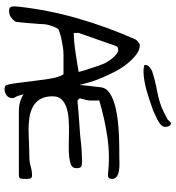

<svg xmlns="http://www.w3.org/2000/svg" viewBox="16 -783 768 840"><g transform="rotate(90 400.0 -363.0)"><path d="M351.6 -8.8Q347.7 -21.5 344.7 -42.5Q341.8 -63.5 338.9 -88.4Q335.9 -113.3 332.5 -139.2Q329.1 -165 325.7 -188.5Q322.3 -211.9 316.9 -230Q311.5 -248 304.7 -256.8H294.9Q288.1 -256.8 280.8 -256.8Q273.4 -256.8 266.6 -256.8H256.8Q236.3 -256.8 219.7 -256.8Q203.1 -256.8 187.5 -254.4Q171.9 -252 154.3 -248.5Q136.7 -245.1 113.3 -237.3Q107.4 -235.4 102.5 -226.6Q97.7 -217.8 94.2 -207.5Q90.8 -197.3 88.4 -187.5Q85.9 -177.7 85.9 -170.9Q85.9 -164.1 84.5 -146.5Q83 -128.9 81.5 -109.4Q80.1 -89.8 78.1 -71.8Q76.2 -53.7 75.2 -47.9Q68.4 -36.1 55.7 -27.3Q43 -18.6 28.3 -18.6Q15.6 -18.6 11.7 -24.4Q7.8 -30.3 7.8 -43Q7.8 -43.9 8.3 -49.8Q8.8 -55.7 8.8 -57.6Q23.4 -190.4 60.5 -319.3Q97.7 -448.2 152.3 -571.3Q152.3 -572.3 154.8 -575.2Q157.2 -578.1 160.6 -581.1Q164.1 -584 167 -586.4Q169.9 -588.9 170.9 -588.9Q172.9 -588.9 173.8 -589.8H174.8L175.8 -590.8Q198.2 -590.8 219.2 -574.7Q240.2 -558.6 259.8 -534.2Q279.3 -509.8 294.9 -479Q310.5 -448.2 322.8 -418.9Q335 -389.6 341.8 -363.3Q348.6 -340.8 351.6 -327.1Q356.4 -377 362.3 -422.9Q365.2 -442.4 382.8 -455.6Q400.4 -468.8 426.3 -477.5Q452.1 -486.3 484.4 -491.2Q516.6 -496.1 547.4 -498Q578.1 -500 605.5 -500.5Q632.8 -501 649.4 -501Q655.3 -501 666 -501Q676.8 -501 689 -501.5Q701.2 -502 714.4 -501Q727.5 -500 738.8 -496.6Q750 -493.2 756.3 -486.3Q762.7 -479.5 762.7 -468.8Q762.7 -461.9 759.3 -456.5Q755.9 -451.2 743.2 -451.2Q661.1 -460.9 579.1 -448.7Q497.1 -436.5 418.9 -413.1Q419.9 -411.1 419.9 -404.3V-376Q419.9 -369.1 418.9 -366.2Q418.9 -364.3 418 -358.9Q417 -353.5 415 -346.7Q413.1 -339.8 411.6 -334.5Q410.2 -329.1 410.2 -328.1Q410.2 -327.1 414.1 -323.2Q418 -319.3 418.9 -318.4H428.7Q434.6 -319.3 452.1 -320.8Q469.7 -322.3 493.7 -324.2Q517.6 -326.2 543.9 -327.6Q570.3 -329.1 593.8 -332Q617.2 -335 634.8 -335.9Q652.3 -336.9 658.2 -336.9H661.1Q666 -336.9 669.4 -337.4Q672.9 -337.9 677.7 -337.9H683.6Q701.2 -337.9 708.5 -334.5Q715.8 -331.1 715.8 -312.5Q715.8 -296.9 702.1 -290.5Q688.5 -284.2 666.5 -281.7Q644.5 -279.3 616.7 -279.8Q588.9 -280.3 558.6 -280.8Q528.3 -281.2 500.5 -279.3Q472.7 -277.3 450.7 -270Q428.7 -262.7 415 -248.5Q401.4 -234.4 401.4 -209Q401.4 -174.8 414.1 -154.3Q426.8 -133.8 447.8 -122.6Q468.8 -111.3 496.1 -107.4Q523.4 -103.5 553.2 -104Q583 -104.5 612.3 -106Q641.6 -107.4 667 -107.4Q689.5 -107.4 708.5 -113.3Q727.5 -119.1 748 -119.1Q754.9 -119.1 757.8 -116.2Q760.7 -113.3 761.7 -107.9Q762.7 -102.5 762.7 -97.7V-88.9Q762.7 -77.1 761.2 -69.3Q759.8 -61.5 743.2 -61.5H467.8Q434.6 -61.5 411.1 -72.3Q401.4 -76.2 392.6 -82L399.4 -57.6Q399.4 -56.6 400.9 -53.7Q402.3 -50.8 404.3 -47.9Q406.2 -44.9 407.2 -41.5Q408.2 -38.1 409.2 -38.1V-33.2Q409.2 -16.6 397 -7.8Q384.8 1 371.1 1Q364.3 1 359.4 -0.5Q354.5 -2 351.6 -8.8ZM124 -301.8Q142.6 -301.8 167.5 -304.2Q192.4 -306.6 217.3 -310.5Q242.2 -314.5 263.7 -317.9Q285.2 -321.3 294.9 -323.2Q293.9 -329.1 288.6 -345.7Q283.2 -362.3 277.3 -380.9Q271.5 -399.4 265.6 -415.5Q259.8 -431.6 256.8 -437.5Q254.9 -441.4 248.5 -451.7Q242.2 -461.9 233.9 -471.7Q225.6 -481.4 216.3 -488.8Q207 -496.1 200.2 -496.1Q194.3 -496.1 189.5 -495.1Q184.6 -494.1 180.7 -484.4L124 -323.2ZM263.7 -611.3Q263.7 -624 272 -631.8Q280.3 -639.6 291 -644.5Q328.1 -656.2 352.5 -661.1Q377 -666 397.9 -670.4Q418.9 -674.8 442.9 -683.6Q466.8 -692.4 502 -711.9Q503.9 -713.9 508.8 -718.8Q513.7 -723.6 515.6 -725.6H517.6Q517.6 -725.6 518.1 -726.1Q518.6 -726.6 519.5 -726.6Q528.3 -726.6 531.7 -718.3Q535.2 -710 535.2 -703.1Q535.2 -690.4 523.9 -681.2Q512.7 -671.9 502 -667Q485.4 -659.2 478 -655.8Q470.7 -652.3 464.8 -649.4Q458 -647.5 444.8 -642.6Q431.6 -637.7 413.6 -631.8Q395.5 -626 375 -620.1Q354.5 -614.3 334 -610.8Q313.5 -607.4 295.4 -606.9Q277.3 -606.4 263.7 -611.3Z"/></g></svg>

Font: Swanky and Moo Moo Cyrillic
Style: Regular
Weight: 400
Designer: Kimberly Geswein; Denis Ignatov
Foundry: Kimberly Geswein; Denis Ignatov
Version: Version 1.003 June 27, 2018